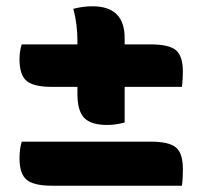

<svg xmlns="http://www.w3.org/2000/svg" viewBox="-20 -620 640 610"><path d="M49 -479H226V-490Q226 -544 213 -592Q229 -596 243 -598Q257 -600 274 -600Q376 -600 376 -499V-479H458Q517 -479 539 -460.5Q561 -442 561 -392Q561 -368 558 -344H376V-231Q348 -223 321 -223Q269 -223 247.5 -245.5Q226 -268 226 -321V-344H145Q87 -344 64.5 -363Q42 -382 42 -431Q42 -458 49 -479ZM49 -170H458Q517 -170 539 -151.5Q561 -133 561 -83Q561 -72 560.5 -58Q560 -44 558 -30H145Q87 -30 64.5 -49Q42 -68 42 -117Q42 -147 49 -170Z"/></svg>

Font: Recursive Mn Csl St XBd
Style: Regular
Weight: 800
Monospace: yes
Version: Version 1.079;hotconv 1.0.112;makeotfexe 2.5.65598; ttfautoh